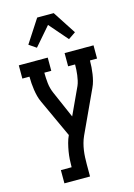

<svg xmlns="http://www.w3.org/2000/svg" viewBox="-142 -835 785 1122"><g transform="rotate(-15 250.0 -273.5)"><path d="M103 215V135H168Q168 111 169.5 87.5Q171 64 175 40.5Q179 17 185 -6.5Q191 -30 201 -51L165 -129L95 -281Q86 -300 81 -319.5Q76 -339 73 -359Q70 -379 68.5 -399.5Q67 -420 67 -440H24V-520H199V-440H157Q157 -408 160.5 -376Q164 -344 177 -314L248 -151L324 -315Q330 -329 333.5 -345Q337 -361 339 -376.5Q341 -392 342 -408Q343 -424 343 -440H301V-520H476V-440H433Q433 -420 431.5 -399.5Q430 -379 427 -359Q424 -339 419 -319.5Q414 -300 405 -281L286 -24Q277 -4 271.5 16.5Q266 37 263 57.5Q260 78 259 99Q258 120 258 141V215ZM153 -592 109 -622 200 -762H300L391 -622L347 -592L250 -704Z"/></g></svg>

Font: Iosevka Curly Slab Medium
Style: Regular
Weight: 500
Monospace: yes
Designer: Belleve Invis
Foundry: Belleve Invis
Version: Version 22.1.2; ttfautohint (v1.8.4)